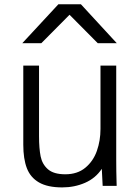

<svg xmlns="http://www.w3.org/2000/svg" viewBox="-20 -850 640 878"><path d="M86.5 -188V-550H158.5V-228Q158.5 -171 165.8 -135Q173 -99 199.2 -76Q225.5 -53 278.5 -53Q334 -53 370.2 -83Q406.5 -113 423 -160Q439.5 -207 439.5 -260V-550H511.5V-119Q511.5 -65.5 513 -18L513.5 0H449.5L445.5 -78Q417 -35 368.8 -14Q320.5 7 264.5 7Q197.5 7 158.2 -15.8Q119 -38.5 102.8 -81Q86.5 -123.5 86.5 -188ZM247 -830.5H350L514 -652.5H427L298 -782.5L169 -652.5H82Z"/></svg>

Font: JuliaMono Light
Style: Regular
Weight: 300
Monospace: yes
Designer: cormullion
Foundry: corm
Version: Version 0.054; ttfautohint (v1.8.4)